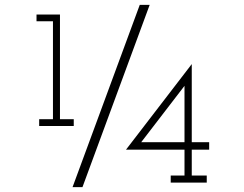

<svg xmlns="http://www.w3.org/2000/svg" viewBox="-20 -755 1008 794"><path d="M835 0H686V-29H743V-136H501L773 -490V-167H845V-136H773V-29H835ZM321 19H280Q350 -171 419 -358Q488 -545 558 -735H599Q529 -545 460 -358Q391 -171 321 19ZM743 -400 564 -167H743ZM285 -234H142V-262H199V-667H131V-695H228V-262H285Z"/></svg>

Font: Josefin Slab
Style: Regular
Weight: 400
Designer: Santiago Orozco
Foundry: Typemade
Version: Version 2.000